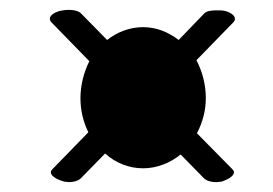

<svg xmlns="http://www.w3.org/2000/svg" viewBox="-20 -514 553 389"><path d="M120 -145C128 -145 138 -147 144 -153L193 -203C214 -184 241 -173 270 -173C298 -173 325 -184 346 -201L393 -153C399 -147 409 -145 418 -145C422 -145 426 -146 429 -146C438 -149 454 -156 454 -165C454 -167 453 -169 451 -171L379 -244C390 -265 397 -289 397 -315C397 -343 390 -369 378 -392L452 -468C455 -471 456 -473 456 -476C456 -484 444 -490 435 -492C432 -493 425 -493 418 -493C409 -493 399 -492 394 -487L342 -433C321 -449 297 -459 270 -459C243 -459 217 -449 197 -433L144 -487C139 -492 129 -494 120 -494C113 -494 106 -493 102 -492C93 -490 81 -484 81 -476C81 -473 82 -471 85 -468L161 -390C150 -368 143 -342 143 -315C143 -290 149 -266 159 -246L86 -171C84 -169 83 -167 83 -165C83 -156 99 -149 110 -146C113 -146 116 -145 120 -145Z"/></svg>

Font: Style Script
Style: Regular
Weight: 400
Designer: Robert E. Leuschke
Foundry: Robert E. Leuschke
Version: Version 1.010